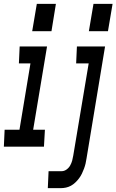

<svg xmlns="http://www.w3.org/2000/svg" viewBox="-55 -761 604 996"><path d="M406 -599 430 -741H529L505 -599ZM112 -599 136 -741H235L212 -599ZM193 215 197 127H265Q278 127 290 118.5Q302 110 309 97.5Q316 85 319.5 72Q323 59 325 46L405 -432H340L344 -520H490L394 60Q392 74 389 87Q386 100 381 113.5Q376 127 370 139.5Q364 152 355.5 163.5Q347 175 336 185.5Q325 196 313 202.5Q301 209 287.5 212Q274 215 260 215ZM-35 0 -31 -88H46L103 -432H43L47 -520H189L117 -88H178L173 0Z"/></svg>

Font: Iosevka SS04 Semibold
Style: Italic
Weight: 600
Italic angle: -9°
Monospace: yes
Designer: Belleve Invis
Foundry: Belleve Invis
Version: Version 19.0.0; ttfautohint (v1.8.4)